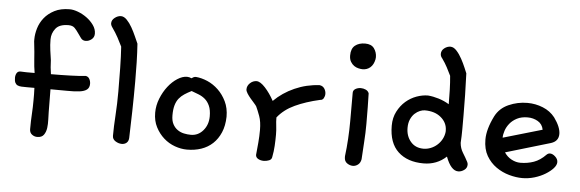

<svg xmlns="http://www.w3.org/2000/svg" viewBox="-43 -698 2632 871"><g transform="rotate(5 1272.5 -263.0)"><path d="M95.7 -399.4Q94.7 -404.3 94.7 -408.7Q94.7 -413.1 94.7 -418Q94.7 -441.4 102.5 -467.8Q110.4 -494.1 127.9 -516.1Q145.5 -538.1 173.8 -552.7Q202.1 -567.4 243.2 -567.4Q259.8 -567.4 280.8 -559.6Q301.8 -551.8 320.8 -538.1Q339.8 -524.4 353 -505.9Q366.2 -487.3 366.2 -466.8Q366.2 -450.2 353.5 -440.4Q340.8 -430.7 327.1 -430.7Q313.5 -430.7 305.7 -440.9Q297.9 -451.2 290 -462.9Q282.2 -474.6 272.5 -484.9Q262.7 -495.1 244.1 -495.1Q202.1 -495.1 185.1 -473.1Q168 -451.2 168 -423.8Q168 -398.4 171.4 -374Q174.8 -349.6 177.7 -330.1Q178.7 -295.9 183.6 -266.6Q230.5 -266.6 274.4 -268.1Q318.4 -269.5 341.8 -272.5Q353.5 -270.5 358.9 -260.3Q364.3 -250 364.3 -238.3Q364.3 -220.7 353 -211.9Q341.8 -203.1 319.3 -200.2Q296.9 -197.3 264.2 -197.8Q231.4 -198.2 187.5 -198.2Q187.5 -174.8 188 -149.4Q188.5 -124 188.5 -95.7Q188.5 -81.1 189.5 -60.5Q190.4 -40 188 -22Q185.5 -3.9 176.3 9.3Q167 22.5 146.5 22.5Q132.8 22.5 122.1 14.2Q111.3 5.9 111.3 -9.8Q111.3 -47.9 113.3 -79.6Q115.2 -111.3 115.2 -140.6Q115.2 -155.3 115.2 -169.4Q115.2 -183.6 114.3 -198.2H80.1Q66.4 -198.2 55.7 -198.7Q44.9 -199.2 37.6 -202.6Q30.3 -206.1 26.4 -213.9Q22.5 -221.7 22.5 -236.3Q22.5 -248 27.8 -257.3Q33.2 -266.6 44.9 -266.6Q50.8 -266.6 57.6 -266.1Q64.5 -265.6 72.3 -265.6H109.4Q104.5 -293.9 102.5 -326.2Q100.6 -358.4 95.7 -399.4Z M443.4 -501Q435.5 -511.7 435.5 -520.5Q435.5 -535.2 449.2 -545.9Q462.9 -556.6 477.5 -556.6Q491.2 -556.6 504.4 -543Q517.6 -529.3 528.3 -510.3Q539.1 -491.2 547.9 -471.2Q556.6 -451.2 562.5 -438.5Q565.4 -396.5 566.4 -354Q567.4 -311.5 567.4 -267.6Q567.4 -197.3 565.9 -132.3Q564.5 -67.4 562.5 -8.8Q561.5 5.9 552.7 13.2Q543.9 20.5 531.2 20.5Q516.6 20.5 502.4 11.7Q488.3 2.9 488.3 -12.7Q488.3 -53.7 491.7 -106Q495.1 -158.2 495.1 -214.8Q495.1 -268.6 494.1 -321.8Q493.2 -375 490.2 -418.9Q481.4 -437.5 469.7 -459Q458 -480.5 443.4 -501Z M820.3 -303.7Q824.2 -306.6 829.1 -309.1Q834 -311.5 839.8 -311.5Q865.2 -309.6 892.6 -297.9Q919.9 -286.1 942.4 -264.6Q964.8 -243.2 979.5 -212.9Q994.1 -182.6 994.1 -143.6Q993.2 -102.5 980 -71.8Q966.8 -41 944.8 -20.5Q922.9 0 893.1 10.3Q863.3 20.5 828.1 20.5Q800.8 20.5 772.5 10.3Q744.1 0 721.7 -20Q699.2 -40 684.6 -68.4Q669.9 -96.7 669.9 -133.8Q669.9 -167 682.6 -198.7Q695.3 -230.5 714.4 -254.9Q733.4 -279.3 756.3 -293.9Q779.3 -308.6 799.8 -308.6Q810.5 -308.6 820.3 -303.7ZM826.2 -246.1Q808.6 -237.3 794.4 -228Q780.3 -218.8 770 -206.1Q759.8 -193.4 754.4 -174.8Q749 -156.2 749 -128.9Q749 -104.5 757.3 -88.9Q765.6 -73.2 778.8 -64Q792 -54.7 808.1 -51.3Q824.2 -47.9 839.8 -47.9Q873 -47.9 895.5 -74.2Q918 -100.6 918 -138.7Q918 -168 909.7 -186.5Q901.4 -205.1 888.2 -216.3Q875 -227.5 858.4 -233.9Q841.8 -240.2 826.2 -246.1Z M1196.3 -233.4Q1235.4 -272.5 1289.1 -296.4Q1342.8 -320.3 1402.3 -323.2Q1417 -321.3 1424.3 -310.1Q1431.6 -298.8 1431.6 -286.1Q1431.6 -275.4 1426.3 -266.1Q1420.9 -256.8 1410.2 -256.8Q1345.7 -242.2 1297.4 -219.7Q1249 -197.3 1219.7 -160.2Q1219.7 -140.6 1222.2 -121.6Q1224.6 -102.5 1224.6 -82Q1224.6 -56.6 1223.1 -31.2Q1221.7 -5.9 1216.8 18.6Q1215.8 31.2 1204.1 36.1Q1192.4 41 1178.7 41Q1165 41 1153.8 34.7Q1142.6 28.3 1142.6 16.6Q1145.5 -10.7 1147.9 -39.6Q1150.4 -68.4 1150.4 -96.7Q1150.4 -134.8 1141.1 -160.2Q1131.8 -185.5 1124 -202.1Q1121.1 -207 1112.8 -216.3Q1104.5 -225.6 1095.7 -235.8Q1086.9 -246.1 1080.1 -256.8Q1073.2 -267.6 1073.2 -275.4Q1073.2 -292 1086.4 -304.2Q1099.6 -316.4 1116.2 -316.4Q1132.8 -316.4 1155.3 -292Q1177.7 -267.6 1196.3 -233.4Z M1544.9 -12.7Q1549.8 -50.8 1552.2 -91.8Q1554.7 -132.8 1554.7 -173.8V-301.8Q1554.7 -313.5 1565.4 -319.8Q1576.2 -326.2 1589.8 -326.2Q1601.6 -326.2 1612.3 -321.3Q1623 -316.4 1627 -305.7Q1627.9 -278.3 1628.4 -242.2Q1628.9 -206.1 1628.9 -167Q1628.9 -126 1626 -84.5Q1623 -43 1621.1 -4.9Q1618.2 11.7 1607.4 20Q1596.7 28.3 1584 28.3Q1570.3 28.3 1557.6 19.5Q1544.9 10.7 1544.9 -7.8ZM1644.5 -461.9Q1639.6 -437.5 1625 -424.8Q1610.4 -412.1 1589.8 -412.1Q1582 -412.1 1571.3 -414.6Q1560.5 -417 1551.3 -423.3Q1542 -429.7 1535.2 -440.9Q1528.3 -452.1 1528.3 -469.7Q1528.3 -501 1545.9 -515.1Q1563.5 -529.3 1591.8 -529.3Q1620.1 -529.3 1632.8 -511.7Q1645.5 -494.1 1645.5 -471.7Q1645.5 -469.7 1645 -466.8Q1644.5 -463.9 1644.5 -461.9Z M1945.3 -493.2Q1937.5 -502 1937.5 -512.7Q1937.5 -528.3 1950.7 -538.6Q1963.9 -548.8 1978.5 -548.8Q1993.2 -548.8 2006.8 -533.7Q2020.5 -518.6 2031.2 -498.5Q2042 -478.5 2049.8 -460Q2057.6 -441.4 2060.5 -434.6Q2062.5 -383.8 2063.5 -336.4Q2064.5 -289.1 2064.5 -243.2Q2064.5 -210.9 2064.5 -180.2Q2064.5 -149.4 2062.5 -118.2Q2064.5 -93.8 2076.7 -74.2Q2088.9 -54.7 2099.6 -34.2Q2102.5 -28.3 2102.5 -22.5Q2102.5 -6.8 2089.4 2.4Q2076.2 11.7 2062.5 11.7Q2029.3 11.7 2005.9 -50.8Q1962.9 -10.7 1902.3 -10.7Q1829.1 -10.7 1786.6 -50.3Q1744.1 -89.8 1744.1 -168.9Q1744.1 -205.1 1758.8 -233.4Q1773.4 -261.7 1795.4 -280.8Q1817.4 -299.8 1844.2 -309.6Q1871.1 -319.3 1896.5 -319.3Q1919.9 -317.4 1945.3 -309.6Q1970.7 -301.8 1993.2 -288.1Q1993.2 -321.3 1992.2 -354Q1991.2 -386.7 1988.3 -417Q1979.5 -435.5 1969.7 -454.1Q1960 -472.7 1945.3 -493.2ZM1990.2 -162.1V-169.9Q1989.3 -204.1 1961.4 -227.5Q1933.6 -251 1887.7 -251Q1877.9 -251 1865.7 -246.1Q1853.5 -241.2 1842.3 -231Q1831.1 -220.7 1823.7 -204.1Q1816.4 -187.5 1816.4 -165Q1816.4 -127.9 1837.9 -102.5Q1859.4 -77.1 1896.5 -77.1Q1913.1 -77.1 1929.2 -83.5Q1945.3 -89.8 1958.5 -101.6Q1971.7 -113.3 1980 -128.9Q1988.3 -144.5 1990.2 -162.1Z M2474.6 -270.5Q2504.9 -228.5 2504.9 -197.3Q2504.9 -164.1 2470.7 -153.3L2266.6 -92.8Q2279.3 -73.2 2299.3 -62.5Q2319.3 -51.8 2339.8 -51.8Q2372.1 -51.8 2400.9 -62Q2429.7 -72.3 2455.1 -98.6Q2461.9 -105.5 2470.7 -105.5Q2482.4 -105.5 2494.6 -94.2Q2506.8 -83 2506.8 -69.3Q2506.8 -55.7 2493.7 -41Q2480.5 -26.4 2459 -13.2Q2437.5 0 2410.2 8.3Q2382.8 16.6 2354.5 16.6Q2326.2 16.6 2294.4 7.8Q2262.7 -1 2235.4 -20Q2208 -39.1 2190.4 -69.3Q2172.9 -99.6 2172.9 -143.6Q2172.9 -190.4 2203.1 -251Q2222.7 -289.1 2263.2 -307.1Q2303.7 -325.2 2348.6 -325.2Q2385.7 -325.2 2419.4 -311.5Q2453.1 -297.9 2474.6 -270.5ZM2250 -158.2 2427.7 -210Q2422.9 -235.4 2401.9 -247.6Q2380.9 -259.8 2355.5 -259.8Q2327.1 -259.8 2307.1 -249.5Q2287.1 -239.3 2274.4 -223.6Q2261.7 -208 2255.9 -190.4Q2250 -172.9 2250 -158.2Z"/></g></svg>

Font: Gamja Flower
Style: Regular
Weight: 400
Designer: YoonDesign Inc.
Foundry: YoonDesign Inc.
Version: Version 3.00;build 20171102